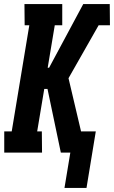

<svg xmlns="http://www.w3.org/2000/svg" viewBox="-20 -755 564 950"><path d="M299 175 328 0H281L215 -315H199L164 -105H187L188 0H1V-105H38L125 -630H102L101 -735H288V-630H251L216 -420H223L392 -735H523L524 -630H468L319 -368L381 -105H454L408 175Z"/></svg>

Font: Iosevka Curly Slab Extrabold
Style: Italic
Weight: 800
Italic angle: -9°
Monospace: yes
Designer: Belleve Invis
Foundry: Belleve Invis
Version: Version 22.1.2; ttfautohint (v1.8.4)